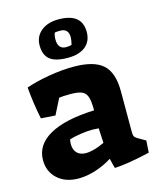

<svg xmlns="http://www.w3.org/2000/svg" viewBox="-118 -864 790 959"><g transform="rotate(-15 277.0 -384.0)"><path d="M20 -121Q20 -200 99.5 -245Q179 -290 331 -296Q331 -343 323.5 -365.5Q316 -388 296.5 -396.5Q277 -405 237 -405Q196 -405 179 -402L138 -321L64 -326Q47 -406 40 -492Q96 -511 162.5 -522Q229 -533 287 -533Q393 -533 439 -491.5Q485 -450 485 -354V-145Q485 -127 488.5 -120Q492 -113 504 -106L544 -83L540 -21Q424 6 357 9Q355 3 351 -12.5Q347 -28 344 -42Q305 -17 258.5 -2Q212 13 170 13Q102 13 61 -24.5Q20 -62 20 -121ZM334 -127 330 -203Q306 -205 298 -205Q271 -205 235 -199.5Q199 -194 178 -187Q175 -174 175 -163Q175 -133 191.5 -116.5Q208 -100 237 -100Q277 -100 334 -127ZM152 -679Q152 -725 186 -753Q220 -781 276 -781Q397 -781 397 -684Q397 -636 364.5 -609.5Q332 -583 273 -583Q210 -583 181 -606Q152 -629 152 -679ZM307 -641Q313 -667 313 -678Q313 -724 271 -724Q250 -724 242 -722Q236 -708 236 -687Q236 -663 246.5 -650Q257 -637 277 -637Q297 -637 307 -641Z"/></g></svg>

Font: Suez One
Style: Regular
Weight: 400
Designer: Michal Sahar
Foundry: Hagilda
Version: Version 1.001